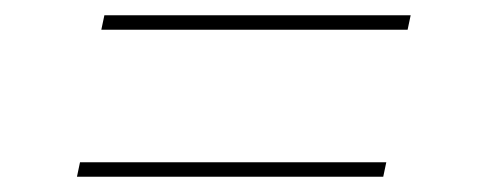

<svg xmlns="http://www.w3.org/2000/svg" viewBox="-20 -466 640 252"><path d="M113 -427 117 -446H519L515 -427ZM483 -234H81L85 -253H487Z"/></svg>

Font: Iosevka Aile Thin
Style: Italic
Weight: 100
Italic angle: -9°
Designer: Belleve Invis
Foundry: Belleve Invis
Version: Version 31.1.0; ttfautohint (v1.8.4)